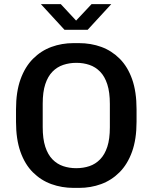

<svg xmlns="http://www.w3.org/2000/svg" viewBox="-20 -905 742 935"><path d="M339 10Q281 10 230 -8.5Q179 -27 140 -66Q101 -105 79.5 -166Q58 -227 58 -312V-373Q58 -458 80 -519Q102 -580 141 -619Q180 -658 230.5 -676.5Q281 -695 338 -695H364Q423 -695 473.5 -676.5Q524 -658 563 -619Q602 -580 623.5 -519Q645 -458 645 -373V-312Q645 -227 623 -166Q601 -105 562 -66Q523 -27 472.5 -8.5Q422 10 365 10ZM351 -86Q386 -86 415.5 -96Q445 -106 467.5 -129Q490 -152 502.5 -190Q515 -228 515 -285V-399Q515 -456 502.5 -494.5Q490 -533 467.5 -556Q445 -579 415.5 -589Q386 -599 352 -599Q318 -599 288 -589Q258 -579 235.5 -556Q213 -533 200.5 -495Q188 -457 188 -400V-286Q188 -229 200.5 -190.5Q213 -152 235.5 -129Q258 -106 287.5 -96Q317 -86 351 -86ZM294 -760 179 -885H276L368 -786H333L426 -885H522L407 -760Z"/></svg>

Font: Chivo Medium Medium
Style: Regular
Weight: 500
Version: Version 2.002